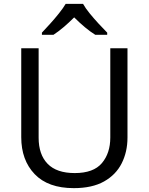

<svg xmlns="http://www.w3.org/2000/svg" viewBox="-20 -964 771 994"><path d="M640 -252Q640 -178 610 -118.5Q580 -59 518.5 -24.5Q457 10 362 10Q229 10 159.5 -62.5Q90 -135 90 -254V-714H180V-251Q180 -164 226.5 -116Q273 -68 367 -68Q464 -68 507.5 -119.5Q551 -171 551 -252V-714H640ZM410 -944Q422 -922 444.5 -894.5Q467 -867 491.5 -840.5Q516 -814 535 -795V-784H473Q447 -800 419 -823.5Q391 -847 364 -874Q337 -847 310 -824Q283 -801 257 -784H197V-795Q216 -815 239.5 -841Q263 -867 285 -894.5Q307 -922 320 -944Z"/></svg>

Font: Noto Sans Bengali UI
Style: Regular
Weight: 400
Designer: Jelle Bosma - Monotype Design Team
Foundry: Monotype Imaging Inc.
Version: Version 2.003; ttfautohint (v1.8.4.7-5d5b)